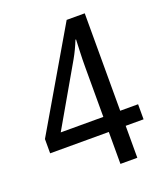

<svg xmlns="http://www.w3.org/2000/svg" viewBox="-133 -809 768 898"><g transform="rotate(-20 250.5 -359.5)"><path d="M484 -234H395V-719H305L19 -230V-159H311V0H395V-159H484ZM99 -234 273 -536Q295 -575 312 -618H315Q314 -591 312.5 -555.5Q311 -520 311 -482V-234Z"/></g></svg>

Font: Noto Sans UI SemiCondensed
Style: Regular
Weight: 400
Width: 4
Designer: Monotype Design Team
Foundry: Monotype Imaging Inc.
Version: 1.001